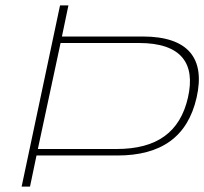

<svg xmlns="http://www.w3.org/2000/svg" viewBox="-20 -690 755 710"><path d="M91 0 115 -115H414C576 -115 674 -184 707 -329C740 -474 676 -555 508 -555H209L233 -670H202L60 0ZM120 -139 204 -531H494C650 -531 704 -456 675 -329C646 -202 561 -139 411 -139Z"/></svg>

Font: LT Wave Thin
Style: Italic
Weight: 100
Designer: Daniel Lyons
Version: Version 2.5 (Glyphs App)